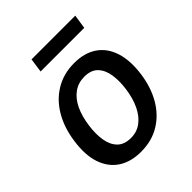

<svg xmlns="http://www.w3.org/2000/svg" viewBox="-194 -806 936 936"><g transform="rotate(-45 274.0 -338.0)"><path d="M237 10Q167.5 10 120 -21.2Q72.5 -52.5 52.2 -112Q32 -171.5 44 -256Q55 -337.5 90.8 -398.5Q126.5 -459.5 183 -493.2Q239.5 -527 312.5 -527Q382.5 -527 429.5 -495.2Q476.5 -463.5 496.2 -402.8Q516 -342 504 -256Q493 -177.5 458 -117.5Q423 -57.5 367.2 -23.8Q311.5 10 237 10ZM250 -72.5Q291.5 -72.5 322.5 -95.8Q353.5 -119 373.5 -161.2Q393.5 -203.5 401 -259Q408 -310.5 401.2 -352.8Q394.5 -395 370.2 -420Q346 -445 300.5 -445Q258 -445 226.5 -422.2Q195 -399.5 175.2 -357.8Q155.5 -316 148 -259Q141 -208.5 147.8 -166Q154.5 -123.5 179.2 -98Q204 -72.5 250 -72.5ZM167.5 -613.5 178 -686.5H479.5L468.5 -613.5Z"/></g></svg>

Font: Public Sans Thin Medium
Style: Italic
Weight: 500
Italic angle: -8°
Version: Version 2.001